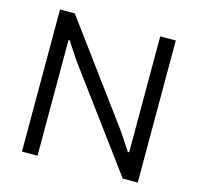

<svg xmlns="http://www.w3.org/2000/svg" viewBox="-107 -853 994 966"><g transform="rotate(15 390.0 -370.0)"><path d="M89 -740H166L546 -224L604 -136H611V-740H692V0H614L233 -516L176 -603L170 -602V0H89Z"/></g></svg>

Font: EncodeSans
Style: Regular
Weight: 400
Designer: Pablo Impallari, Andres Torresi
Foundry: Pablo Impallari, Andres Torresi
Version: Version 1.000; ttfautohint (v1.4.1)